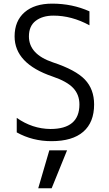

<svg xmlns="http://www.w3.org/2000/svg" viewBox="-20 -760 593 1047"><path d="M137.7 -561.5Q137.7 -463.9 268.6 -419.9Q392.6 -378.9 442.9 -326.2Q493.2 -273.4 493.2 -190.4Q493.2 -92.8 434.1 -41.5Q375 9.8 260.7 9.8Q157.2 9.8 71.3 -38.1V-117.2Q156.2 -57.6 254.9 -56.6Q413.1 -56.6 413.1 -190.4Q413.1 -244.1 378.9 -280.3Q344.7 -316.4 266.6 -342.8Q59.6 -413.1 59.6 -561.5Q59.6 -645.5 113.8 -692.9Q168 -740.2 264.6 -740.2Q374 -740.2 467.8 -698.2V-622.1Q371.1 -674.8 271.5 -674.8Q211.9 -674.8 174.8 -646.5Q137.7 -618.2 137.7 -561.5ZM249 59.6H345.7L261.7 266.6H188.5Z"/></svg>

Font: Mgen+ 1c regular
Style: Regular
Weight: 400
Designer: [Source Han Sans]
Ryoko NISHIZUKA  (kana & ideographs); Paul D. Hunt (Latin, Greek & Cyrillic); Wenlong ZHANG  (bopomofo
Version: Version 1.059.20150602